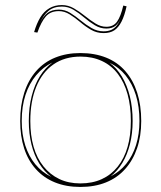

<svg xmlns="http://www.w3.org/2000/svg" viewBox="-20 -725 638 760"><path d="M298 -515Q355 -515 400 -497Q445 -479 476 -443.5Q507 -408 523 -358Q539 -308 539 -246Q539 -186 522.5 -138Q506 -90 475 -55.5Q444 -21 399.5 -3Q355 15 298 15Q242 15 197.5 -3Q153 -21 122 -55.5Q91 -90 75.5 -138Q60 -186 60 -246Q60 -308 76 -358Q92 -408 123 -443.5Q154 -479 198.5 -497Q243 -515 298 -515ZM299 -501Q236 -501 191.5 -470Q147 -439 123.5 -381.5Q100 -324 100 -246Q100 -189 113 -144Q126 -99 152 -66.5Q178 -34 214.5 -16.5Q251 1 298 1Q346 1 383 -16Q420 -33 446 -65.5Q472 -98 485 -143.5Q498 -189 498 -246Q498 -305 485 -352Q472 -399 446.5 -432.5Q421 -466 383.5 -483.5Q346 -501 299 -501ZM66 -246Q66 -193 80 -149.5Q94 -106 120 -74.5Q146 -43 183 -25Q155 -46 135 -78.5Q115 -111 104.5 -153.5Q94 -196 94 -246Q94 -300 105.5 -345Q117 -390 138 -423.5Q159 -457 188 -478Q151 -460 123.5 -427.5Q96 -395 81 -349.5Q66 -304 66 -246ZM532 -246Q532 -303 518 -348Q504 -393 477.5 -426Q451 -459 414 -476Q442 -456 462.5 -422Q483 -388 494 -343.5Q505 -299 505 -246Q505 -197 494.5 -155Q484 -113 464.5 -80.5Q445 -48 418 -27Q454 -45 479.5 -76.5Q505 -108 518.5 -151Q532 -194 532 -246ZM390 -594Q363 -594 340.5 -607Q318 -620 297.5 -637.5Q277 -655 256 -668Q235 -681 213 -681Q180 -681 161.5 -660Q143 -639 128 -596L115 -598Q125 -632 139.5 -656Q154 -680 175.5 -692.5Q197 -705 225 -705Q250 -705 272.5 -692Q295 -679 316 -662Q337 -645 358 -632Q379 -619 401 -619Q429 -619 443.5 -639.5Q458 -660 468 -703L481 -700Q473 -663 461 -639.5Q449 -616 432.5 -605Q416 -594 390 -594ZM390 -601Q407 -601 420 -606.5Q433 -612 443 -625Q453 -638 459 -659Q452 -635 438 -623.5Q424 -612 401 -612Q377 -612 355.5 -625Q334 -638 313.5 -655.5Q293 -673 271.5 -686Q250 -699 225 -699Q193 -699 172 -682Q151 -665 138 -632Q150 -660 167.5 -673.5Q185 -687 213 -687Q237 -687 258 -674Q279 -661 299.5 -644Q320 -627 342.5 -614Q365 -601 390 -601Z"/></svg>

Font: Kalnia Glaze Thin ExtraLight
Style: Regular
Weight: 250
Version: Version 1.110